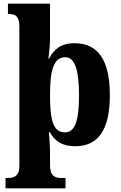

<svg xmlns="http://www.w3.org/2000/svg" viewBox="-20 -780 656 1040"><path d="M10 240H335V184H312C279 184 251 174 251 117V58C251 13 247 -43 245 -64H250C277 -15 317 12 388 12C509 12 575 -72 575 -265C575 -460 507 -546 383 -546C311 -546 272 -513 246 -463H242C245 -480 251 -540 251 -575V-760H23V-704H29C62 -704 85 -695 85 -633V119C85 174 56 184 23 184H10ZM332 -63C268 -63 251 -127 251 -266C251 -394 268 -470 334 -470C387 -470 408 -395 408 -264C408 -128 387 -63 332 -63Z"/></svg>

Font: Noto Serif Tamil SemiCondensed ExtraBold
Style: Regular
Weight: 800
Width: 4
Designer: Indian Type Foundry, Tom Grace, and the Monotype Design Team
Foundry: Monotype Imaging Inc.
Version: Version 2.004